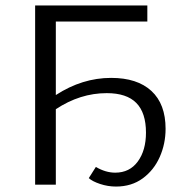

<svg xmlns="http://www.w3.org/2000/svg" viewBox="-20 -678 676 705"><path d="M588 -205Q588 -150 566.5 -101.5Q545 -53 504 -23Q463 7 406 7Q376 7 347.5 -2.5Q319 -12 306 -24L332 -65Q368 -44 403 -44Q456 -44 486 -85Q516 -126 516 -191Q516 -264 480.5 -300Q445 -336 372 -336Q274 -336 185 -277V0H109V-658H521V-599H185V-329Q282 -392 388 -392Q484 -392 536 -344Q588 -296 588 -205Z"/></svg>

Font: Ysabeau Infant
Style: Regular
Weight: 400
Designer: Christian Thalmann (Catharsis Fonts)
Version: Version 0.003